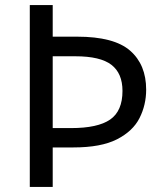

<svg xmlns="http://www.w3.org/2000/svg" viewBox="-20 -734 645 754"><path d="M554 -382Q554 -322 528 -270.5Q502 -219 439.5 -187Q377 -155 268 -155H187V0H97V-714H187V-590H283Q428 -590 491 -535Q554 -480 554 -382ZM259 -231Q364 -231 412.5 -264.5Q461 -298 461 -377Q461 -446 417.5 -479.5Q374 -513 276 -513H187V-231Z"/></svg>

Font: Noto Sans Gothic
Style: Regular
Weight: 400
Designer: Monotype Design Team
Foundry: Monotype Imaging Inc.
Version: Version 2.001; ttfautohint (v1.8.4.7-5d5b)